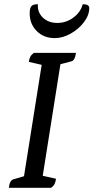

<svg xmlns="http://www.w3.org/2000/svg" viewBox="-20 -892 444 912"><path d="M22 0Q26 -35 43 -40L94 -55L178 -584L117 -598Q119 -613 124 -622.5Q129 -632 141 -641H341Q336 -605 320 -601L267 -587L183 -57L246 -43Q244 -28 239.5 -18.5Q235 -9 223 0ZM240 -711Q188 -711 154.5 -744.5Q121 -778 121 -829Q121 -853 129 -862.5Q137 -872 160 -872Q157 -834 183.5 -808.5Q210 -783 252 -783Q294 -783 328.5 -808.5Q363 -834 373 -872Q404 -872 404 -854Q404 -820 379 -787Q354 -754 316 -732.5Q278 -711 240 -711Z"/></svg>

Font: Petrona Medium
Style: Italic
Weight: 500
Italic angle: -9°
Designer: Ringo R. Seeber
Foundry: Ringo R. Seeber
Version: Version 2.001; ttfautohint (v1.8.3)